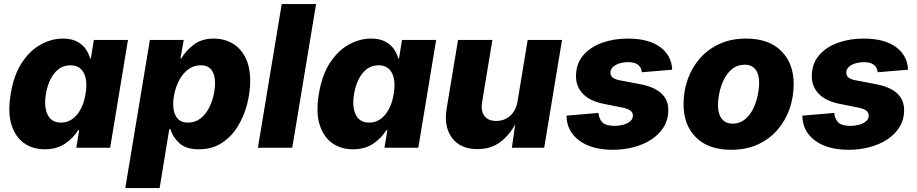

<svg xmlns="http://www.w3.org/2000/svg" viewBox="-20 -748 4644 972"><path d="M206.1 7.8Q146 7.8 101.6 -23.7Q57.1 -55.2 37.8 -117.4Q18.6 -179.7 34.2 -272.5Q49.8 -368.7 90.8 -430.7Q131.8 -492.7 186.5 -522.7Q241.2 -552.7 298.3 -552.7Q340.8 -552.7 369.1 -538.1Q397.5 -523.4 413.6 -500.2Q429.7 -477.1 436 -452.1H439.9L455.1 -545.9H627.9L537.6 0H366.2L380.9 -88.9H375.5Q353 -50.8 310.5 -21.5Q268.1 7.8 206.1 7.8ZM288.6 -127.4Q336.4 -127.4 369.4 -167Q402.3 -206.5 413.1 -272.5Q424.3 -339.4 404.3 -378.4Q384.3 -417.5 336.4 -417.5Q288.1 -417.5 255.9 -377.9Q223.6 -338.4 212.4 -272.5Q201.7 -206.5 221.2 -167Q240.7 -127.4 288.6 -127.4Z M614.3 204.1 738.8 -545.9H910.2L893.6 -452.1H897.9Q919.4 -490.2 960.2 -521.5Q1001 -552.7 1062 -552.7Q1113.3 -552.7 1155 -529.3Q1196.8 -505.9 1221.7 -458.3Q1246.6 -410.6 1246.6 -337.9Q1246.6 -281.7 1231.2 -221.4Q1215.8 -161.1 1184.3 -109.1Q1152.8 -57.1 1103.5 -24.7Q1054.2 7.8 986.3 7.8Q920.9 7.8 887 -24.2Q853 -56.2 843.3 -93.8H836.9L788.1 204.1ZM930.7 -127.4Q967.8 -127.4 994.1 -147.7Q1020.5 -168 1036.9 -199.5Q1053.2 -231 1061 -265.1Q1068.8 -299.3 1068.8 -327.1Q1068.8 -369.6 1051 -393.6Q1033.2 -417.5 996.6 -417.5Q962.4 -417.5 936.3 -399.2Q910.2 -380.9 892.6 -351.3Q875 -321.8 866 -287.4Q856.9 -252.9 856.9 -220.2Q856.9 -176.8 875.7 -152.1Q894.5 -127.4 930.7 -127.4Z M1580.1 -727.5 1459.5 0H1285.6L1406.2 -727.5Z M1766.1 7.8Q1706.1 7.8 1661.6 -23.7Q1617.2 -55.2 1597.9 -117.4Q1578.6 -179.7 1594.2 -272.5Q1609.9 -368.7 1650.9 -430.7Q1691.9 -492.7 1746.6 -522.7Q1801.3 -552.7 1858.4 -552.7Q1900.9 -552.7 1929.2 -538.1Q1957.5 -523.4 1973.6 -500.2Q1989.7 -477.1 1996.1 -452.1H2000L2015.1 -545.9H2188L2097.7 0H1926.3L1940.9 -88.9H1935.5Q1913.1 -50.8 1870.6 -21.5Q1828.1 7.8 1766.1 7.8ZM1848.6 -127.4Q1896.5 -127.4 1929.4 -167Q1962.4 -206.5 1973.1 -272.5Q1984.4 -339.4 1964.4 -378.4Q1944.3 -417.5 1896.5 -417.5Q1848.1 -417.5 1815.9 -377.9Q1783.7 -338.4 1772.5 -272.5Q1761.7 -206.5 1781.2 -167Q1800.8 -127.4 1848.6 -127.4Z M2397 6.8Q2311 6.8 2268.6 -49.6Q2226.1 -106 2241.2 -198.2L2298.8 -545.9H2472.7L2420.9 -232.4Q2413.1 -187 2432.1 -161.4Q2451.2 -135.7 2492.2 -135.7Q2533.2 -135.7 2562.7 -161.9Q2592.3 -188 2600.1 -234.9L2651.4 -545.9H2825.2L2734.9 0H2571.3L2588.4 -118.7Q2557.6 -62 2510.7 -27.6Q2463.9 6.8 2397 6.8Z M3083.5 10.3Q2975.1 10.3 2912.4 -36.4Q2849.6 -83 2848.1 -160.6V-162.6L3009.3 -176.3Q3013.7 -142.1 3031.5 -126.5Q3049.3 -110.8 3092.3 -110.8Q3113.8 -110.8 3135 -116.5Q3156.2 -122.1 3170.2 -133.8Q3184.1 -145.5 3184.1 -163.6Q3184.1 -178.2 3171.6 -188Q3159.2 -197.8 3129.4 -203.6L3037.1 -222.2Q2967.3 -235.8 2931.6 -272.5Q2896 -309.1 2896 -361.8Q2896 -425.3 2932.4 -467.8Q2968.8 -510.3 3028.3 -531.5Q3087.9 -552.7 3157.7 -552.7Q3263.2 -552.7 3321.3 -510.3Q3379.4 -467.8 3382.8 -397.5Q3382.8 -397 3382.8 -396.2Q3382.8 -395.5 3382.8 -395L3229.5 -382.3Q3223.6 -433.6 3159.2 -433.6Q3139.6 -433.6 3119.1 -428Q3098.6 -422.4 3084.5 -410.2Q3070.3 -397.9 3070.3 -379.4Q3070.3 -366.2 3080.6 -356.4Q3090.8 -346.7 3118.7 -341.3L3221.2 -321.8Q3363.3 -294.4 3363.3 -191.4Q3363.3 -142.1 3339.8 -104.5Q3316.4 -66.9 3276.6 -41.3Q3236.8 -15.6 3186.8 -2.7Q3136.7 10.3 3083.5 10.3Z M3682.1 10.3Q3565.9 10.3 3503.2 -52.7Q3440.4 -115.7 3440.4 -219.7Q3440.4 -286.1 3461.4 -345.9Q3482.4 -405.8 3523.2 -452.4Q3564 -499 3622.8 -525.9Q3681.6 -552.7 3756.8 -552.7Q3872.6 -552.7 3935.3 -489.7Q3998 -426.8 3998 -322.8Q3998 -256.8 3977.1 -196.8Q3956.1 -136.7 3915.5 -90.1Q3875 -43.5 3816.2 -16.6Q3757.3 10.3 3682.1 10.3ZM3688.5 -122.1Q3725.1 -122.1 3750.7 -143.1Q3776.4 -164.1 3792.5 -196.8Q3808.6 -229.5 3815.9 -265.1Q3823.2 -300.8 3823.2 -329.6Q3823.2 -372.6 3804.4 -396.5Q3785.6 -420.4 3750 -420.4Q3713.4 -420.4 3687.5 -399.7Q3661.6 -378.9 3645.5 -346.7Q3629.4 -314.5 3622.1 -279.1Q3614.7 -243.7 3614.7 -214.8Q3614.7 -171.9 3633.8 -147Q3652.8 -122.1 3688.5 -122.1Z M4277.3 10.3Q4168.9 10.3 4106.2 -36.4Q4043.5 -83 4042 -160.6V-162.6L4203.1 -176.3Q4207.5 -142.1 4225.3 -126.5Q4243.2 -110.8 4286.1 -110.8Q4307.6 -110.8 4328.9 -116.5Q4350.1 -122.1 4364 -133.8Q4377.9 -145.5 4377.9 -163.6Q4377.9 -178.2 4365.5 -188Q4353 -197.8 4323.2 -203.6L4231 -222.2Q4161.1 -235.8 4125.5 -272.5Q4089.8 -309.1 4089.8 -361.8Q4089.8 -425.3 4126.2 -467.8Q4162.6 -510.3 4222.2 -531.5Q4281.7 -552.7 4351.6 -552.7Q4457 -552.7 4515.1 -510.3Q4573.2 -467.8 4576.7 -397.5Q4576.7 -397 4576.7 -396.2Q4576.7 -395.5 4576.7 -395L4423.3 -382.3Q4417.5 -433.6 4353 -433.6Q4333.5 -433.6 4313 -428Q4292.5 -422.4 4278.3 -410.2Q4264.2 -397.9 4264.2 -379.4Q4264.2 -366.2 4274.4 -356.4Q4284.7 -346.7 4312.5 -341.3L4415 -321.8Q4557.1 -294.4 4557.1 -191.4Q4557.1 -142.1 4533.7 -104.5Q4510.3 -66.9 4470.5 -41.3Q4430.7 -15.6 4380.6 -2.7Q4330.6 10.3 4277.3 10.3Z"/></svg>

Font: Inter Extra Bold
Style: Italic
Weight: 800
Italic angle: -9.39999°
Designer: Rasmus Andersson
Foundry: rsms
Version: Version 4.000;git-3c8e0fc